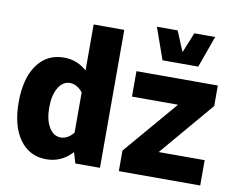

<svg xmlns="http://www.w3.org/2000/svg" viewBox="-84 -910 1271 1028"><g transform="rotate(10 551.0 -396.0)"><path d="M622.1 -405.3V-543.5H1064.5V-432.1L814.5 -137.7H1064.5V0H622.1V-111.8L872.6 -405.3ZM29.8 -271Q29.8 -400.4 82.8 -474.1Q135.7 -547.9 228.5 -547.9Q299.8 -547.9 353 -500V-750H519.5V0H385.7L368.2 -58.6Q309.6 4.9 228.5 4.9Q135.7 4.9 82.8 -68.8Q29.8 -142.6 29.8 -271ZM195.8 -271.5Q195.8 -205.1 220 -164.3Q244.1 -123.5 283.7 -123.5Q322.3 -123.5 353 -162.1V-380.4Q321.3 -419.4 283.2 -419.4Q243.7 -419.4 219.7 -378.4Q195.8 -337.4 195.8 -271.5ZM688.5 -796.9H801.3L847.2 -687L892.1 -796.9H1005.4L943.8 -625H749.5Z"/></g></svg>

Font: Estedad-FD ExtraBold
Style: Regular
Weight: 800
Designer: Amin Abedi
Version: Version 7.3